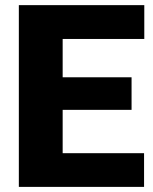

<svg xmlns="http://www.w3.org/2000/svg" viewBox="-20 -731 600 751"><path d="M494.6 -301.3H225.1V-131.8H543.5V0H53.7V-710.9H544.4V-578.6H225.1V-428.7H494.6Z"/></svg>

Font: Roboto
Style: Regular
Weight: 900
Designer: Google
Version: Version 2.001171; 2014